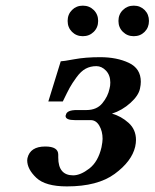

<svg xmlns="http://www.w3.org/2000/svg" viewBox="-20 -647 547 679"><path d="M234.6 -534.4Q219.2 -549.8 219.2 -573Q219.2 -596.2 234.6 -611.6Q250 -627 272.9 -627Q295.9 -627 311.5 -611.6Q327.1 -596.2 327.1 -573Q327.1 -549.8 311.5 -534.4Q295.9 -519 272.9 -519Q250 -519 234.6 -534.4ZM414.6 -534.4Q398.9 -549.8 398.9 -573Q398.9 -596.2 414.6 -611.6Q430.2 -627 453.1 -627Q476.1 -627 491.5 -611.6Q506.8 -596.2 506.8 -573Q506.8 -549.8 491.5 -534.4Q476.1 -519 453.1 -519Q430.2 -519 414.6 -534.4ZM77.1 -87.9Q86.9 -128.9 140.1 -128.9Q186 -128.9 186 -100.1Q186 -100.1 186 -97.2Q186 -97.2 186 -89.8Q186 -26.9 238.8 -26.9Q264.6 -26.9 295.9 -51Q327.1 -75.2 338.9 -126Q342.8 -146 342.8 -155.8Q342.8 -182.6 331.3 -202.4Q319.8 -222.2 300.8 -222.2H245.1Q211.9 -222.2 211.9 -236.8Q211.9 -238.8 212.9 -240.2Q215.8 -258.3 252.9 -257.8H285.2Q322.3 -257.8 342 -282Q361.8 -306.2 367.2 -333Q370.1 -342.8 370.1 -355Q370.1 -380.9 355 -397Q339.8 -413.1 320.8 -413.1Q299.8 -413.1 283 -404.1Q266.1 -395 250.5 -373.5Q234.9 -352.1 226.3 -336.4Q217.8 -320.8 202.1 -288.1H150.9L194.8 -430.2Q203.6 -430.2 242.9 -437.5Q282.2 -444.8 334 -444.8Q393.1 -444.8 435.5 -424.8Q478 -404.8 478 -357.9Q478 -347.2 475.1 -334Q470.2 -309.1 441.2 -283Q412.1 -256.8 376 -245.1Q408.2 -236.3 434.6 -212.6Q460.9 -189 460.9 -151.9Q460.9 -141.1 458 -127.9Q445.8 -76.2 385.5 -32Q325.2 12.2 216.8 12.2Q140.6 12.2 108.4 -18.3Q76.2 -48.8 76.2 -80.1Q76.2 -82 76.7 -84.5Q77.1 -86.9 77.1 -87.9Z"/></svg>

Font: Linux Libertine
Style: Semibold Italic
Weight: 600
Italic angle: -11.5°
Designer: Philipp H. Poll
Foundry: Philipp H. Poll
Version: Version 5.1.2 ; ttfautohint (v0.9)